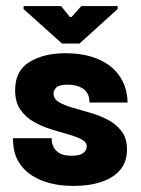

<svg xmlns="http://www.w3.org/2000/svg" viewBox="-20 -605 467 635"><path d="M221 10Q214 10 191.5 8.5Q169 7 140.5 -0.5Q112 -8 85 -25Q58 -42 40.5 -71.5Q23 -101 23 -148H151Q151 -147 151.5 -138Q152 -129 157.5 -118Q163 -107 176.5 -98.5Q190 -90 217 -90Q240 -90 250.5 -96Q261 -102 264 -109Q267 -116 267 -120Q267 -135 250 -144Q233 -153 206 -160.5Q179 -168 148.5 -177.5Q118 -187 91 -202.5Q64 -218 47 -243Q30 -268 30 -307Q30 -371 77.5 -400Q125 -429 197 -429Q242 -429 279 -418.5Q316 -408 343 -387.5Q370 -367 385.5 -336.5Q401 -306 402 -266H276Q276 -283 270 -294.5Q264 -306 253.5 -312.5Q243 -319 230.5 -322Q218 -325 204 -325Q175 -325 166 -315.5Q157 -306 157 -296Q157 -278 174.5 -267.5Q192 -257 219.5 -249Q247 -241 278.5 -232Q310 -223 337.5 -208.5Q365 -194 382.5 -170.5Q400 -147 400 -110Q400 -71 378.5 -44.5Q357 -18 317 -4Q277 10 221 10ZM185 -461 58 -575V-585H182L211 -549H217L249 -585H369V-575L243 -461Z"/></svg>

Font: Darker Grotesque Light Black
Style: Regular
Weight: 900
Version: Version 1.000;gftools[0.9.28]